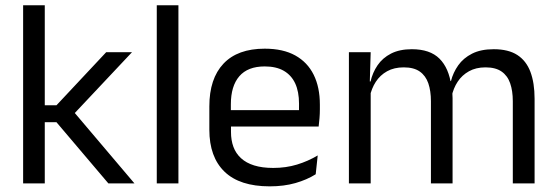

<svg xmlns="http://www.w3.org/2000/svg" viewBox="-20 -682 2068 714"><path d="M480 0H383L190 -227.5H138.5V-290.5H190L375 -488H471L249.5 -252.5V-272ZM146.5 0H66V-662.5H146.5Z M643.5 0H563V-662.5H643.5Z M983 11Q871.5 11 815 -43.5Q758.5 -98 758.5 -199.5V-286.5Q758.5 -389.5 811 -445.2Q863.5 -501 964.5 -501Q1032.5 -501 1078 -475.8Q1123.5 -450.5 1146.5 -404Q1169.5 -357.5 1169.5 -293V-275Q1169.5 -259 1168.2 -243Q1167 -227 1165 -211.5H1090.5Q1091.5 -235.5 1091.8 -257Q1092 -278.5 1092 -296.5Q1092 -341 1077.8 -371.8Q1063.5 -402.5 1035.2 -418.8Q1007 -435 964.5 -435Q901.5 -435 870 -398.5Q838.5 -362 838.5 -294V-247.5L839 -237.5V-191Q839 -160.5 848 -136Q857 -111.5 876.2 -93.8Q895.5 -76 925.2 -66.8Q955 -57.5 996 -57.5Q1043.5 -57.5 1084.5 -70Q1125.5 -82.5 1161.5 -104L1154 -34Q1121.5 -13.5 1078.5 -1.2Q1035.5 11 983 11ZM1148 -211.5H801V-272.5H1148Z M1968 0H1887V-305.5Q1887 -344 1877.2 -372.2Q1867.5 -400.5 1845.2 -416Q1823 -431.5 1785.5 -431.5Q1750 -431.5 1724 -417Q1698 -402.5 1682 -378.2Q1666 -354 1659.5 -323L1647 -380.5H1657Q1665 -412 1684 -439Q1703 -466 1735.5 -482.5Q1768 -499 1816 -499Q1870.5 -499 1903.8 -477.5Q1937 -456 1952.5 -414.8Q1968 -373.5 1968 -314.5ZM1358.5 0H1277.5V-488H1358.5L1355 -371L1358.5 -366ZM1663 0H1582.5V-305.5Q1582.5 -344 1572.8 -372.2Q1563 -400.5 1541 -416Q1519 -431.5 1481.5 -431.5Q1445.5 -431.5 1419.5 -417Q1393.5 -402.5 1377.5 -377.8Q1361.5 -353 1355 -321.5L1340 -379H1358Q1365.5 -412 1384 -439.2Q1402.5 -466.5 1434.2 -482.8Q1466 -499 1511.5 -499Q1579 -499 1614.2 -464Q1649.5 -429 1658.5 -362Q1661 -352 1662 -340.2Q1663 -328.5 1663 -317Z"/></svg>

Font: Anek Devanagari Medium
Style: Regular
Weight: 400
Version: Version 1.003